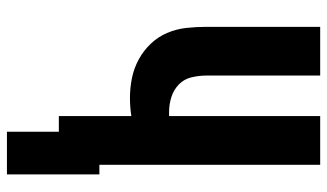

<svg xmlns="http://www.w3.org/2000/svg" viewBox="-210 -564 921 540"><g transform="rotate(90 250.0 -294.5)"><path d="M351 146V0H307V-204Q295 -202 282 -201Q269 -200 256 -200Q228 -200 200.5 -205.5Q173 -211 148 -224.5Q123 -238 103.5 -258.5Q84 -279 73 -305Q62 -331 59 -359Q56 -387 56 -415V-735H193V-415Q193 -394 198 -373Q203 -352 218 -337.5Q233 -323 253.5 -316.5Q274 -310 296 -310H307V-735H444V-114H471V146Z"/></g></svg>

Font: Iosevka SS18 Heavy
Style: Regular
Weight: 900
Monospace: yes
Designer: Belleve Invis
Foundry: Belleve Invis
Version: Version 25.1.1; ttfautohint (v1.8.4)